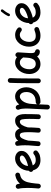

<svg xmlns="http://www.w3.org/2000/svg" viewBox="1628 -2544 1183 4480"><g transform="rotate(-90 2220.0 -304.5)"><path d="M111.3 55.2Q104 54.7 97.2 51.8Q96.7 51.8 96.2 51.8Q95.7 51.3 95.2 51.3Q68.4 40 62.5 12.2Q62.5 11.7 62.5 11.2Q62 10.7 62 10.3Q60.5 2.4 61.5 -5.4Q61.5 -7.8 62 -9.8Q63.5 -25.9 64.7 -42Q65.9 -58.1 67.4 -74.7Q70.8 -117.2 72.8 -165Q74.7 -212.9 74.7 -259.8Q74.7 -321.8 69.8 -376.2Q64.9 -430.7 56.6 -458.5Q50.3 -480 61.5 -500.5Q72.8 -521 94.2 -527.3Q115.7 -533.7 136.2 -522.7Q156.7 -511.7 163.1 -490.2Q170.4 -464.8 175.3 -431.6Q207.5 -470.7 253.9 -498.3Q300.3 -525.9 365.2 -538.6Q387.7 -542.5 407.2 -529.8Q426.8 -517.1 430.7 -494.6Q434.6 -472.2 421.9 -452.6Q409.2 -433.1 386.7 -429.2Q309.1 -414.1 267.6 -367.9Q226.1 -321.8 207.3 -247.3Q188.5 -172.9 178.7 -72.3Q175.8 -30.3 171.9 5.4Q171.4 12.7 168.5 19.5Q168.5 20 168.5 20.5Q168 21 168 21.5Q156.7 48.3 128.9 54.2Q128.4 54.2 127.9 54.2Q127.4 54.7 127 54.7Q119.1 56.2 111.3 55.2Z M931.2 -22.9Q884.8 19.5 830.1 33.7Q775.4 47.9 722.7 47.9Q640.1 47.9 575 6.6Q509.8 -34.7 485.8 -123Q470.7 -128.4 460.2 -141.6Q449.7 -154.8 448.7 -171.9Q446.8 -204.6 474.6 -222.2Q476.1 -281.7 497.1 -338.9Q518.1 -396 556.4 -442.4Q594.7 -488.8 648.2 -516.4Q701.7 -543.9 768.1 -543.9Q806.6 -543.9 845.9 -527.3Q885.3 -510.7 911.9 -477.3Q938.5 -443.8 938.5 -393.1Q938.5 -348.1 918.5 -313.7Q898.4 -279.3 872.3 -256.1Q846.2 -232.9 828.1 -222.2Q719.2 -157.2 600.6 -132.8Q631.8 -62.5 722.7 -62.5Q809.6 -62.5 856.9 -105Q874 -120.6 897 -119.4Q919.9 -118.2 935.1 -101.1Q950.7 -84.5 949.5 -61.3Q948.2 -38.1 931.2 -22.9ZM765.1 -433.6Q719.7 -433.6 680.7 -408Q641.6 -382.3 616 -338.9Q590.3 -295.4 585.9 -242.2Q635.3 -252 680.9 -269Q726.6 -286.1 767.1 -310.1Q831.1 -348.1 831.1 -384.3Q831.1 -407.2 812.3 -420.4Q793.5 -433.6 765.1 -433.6Z M1050.8 -9.3Q1062.5 -133.3 1066.9 -214.8Q1066.9 -217.3 1067.4 -220.2Q1069.8 -272.9 1069.8 -315.9Q1069.8 -362.8 1066.9 -401.9Q1064 -440.9 1057.6 -480.5Q1053.2 -505.9 1066.4 -521.2Q1079.6 -536.6 1098.1 -541Q1119.6 -546.4 1140.9 -535.9Q1162.1 -525.4 1167 -497.6Q1168.9 -484.4 1170.9 -471.2Q1198.7 -504.9 1234.6 -524.4Q1270.5 -543.9 1315.9 -543.9Q1374 -543.9 1408.4 -514.9Q1442.9 -485.8 1460.4 -438.5Q1494.6 -486.3 1540.5 -514.9Q1586.4 -543.5 1644.5 -543.5Q1702.6 -543.5 1736.1 -512.5Q1769.5 -481.4 1783.4 -430.4Q1797.4 -379.4 1797.4 -319.3Q1797.4 -241.7 1796.4 -161.6Q1795.4 -81.5 1791.5 0.5Q1790.5 21.5 1775.6 38.1Q1760.7 54.7 1734.4 54.7Q1707.5 54.7 1693.1 38.3Q1678.7 22 1680.2 0.5Q1683.1 -61.5 1684.3 -115.5Q1685.5 -169.4 1685.5 -220.7Q1685.5 -327.6 1673.6 -380.4Q1661.6 -433.1 1619.1 -433.1Q1575.2 -433.1 1542.7 -383.5Q1510.3 -334 1486.3 -245.6Q1486.3 -201.2 1485.4 -167.5Q1484.4 -133.8 1481.9 -95Q1479.5 -56.2 1475.1 3.9Q1473.1 30.3 1454.6 42.5Q1436 54.7 1415.5 53.2Q1394.5 52.2 1378.7 37.8Q1362.8 23.4 1364.7 -3.9Q1369.1 -62.5 1371.3 -100.6Q1373.5 -138.7 1374.5 -171.4Q1375.5 -204.1 1375.5 -246.1Q1375.5 -335.9 1362.1 -384.8Q1348.6 -433.6 1303.2 -433.6Q1260.7 -433.6 1230.5 -379.4Q1200.2 -325.2 1178.7 -238.3Q1176.8 -189.5 1172.1 -130.6Q1167.5 -71.8 1160.6 1.5Q1158.7 27.8 1139.6 39.6Q1120.6 51.3 1099.1 49.3Q1079.1 47.4 1063.7 32.7Q1048.3 18.1 1050.8 -9.3Z M1958 266.6Q1935.1 265.6 1919.7 248.5Q1904.3 231.4 1905.3 209L1920.9 -127Q1923.8 -174.8 1925.8 -216.3Q1927.7 -257.8 1927.7 -294.4Q1927.7 -343.8 1921.4 -386Q1915 -428.2 1904.3 -449.7Q1894.5 -469.7 1901.9 -491.9Q1909.2 -514.2 1929.7 -523.9Q1949.7 -533.7 1971.9 -526.4Q1994.1 -519 2003.9 -499Q2015.1 -476.1 2022.9 -448.7Q2060.1 -494.1 2106.9 -519Q2153.8 -543.9 2207 -543.9Q2269 -543.9 2317.6 -510.3Q2366.2 -476.6 2394.5 -416.5Q2422.9 -356.4 2422.9 -277.3Q2422.9 -226.1 2404.5 -169.4Q2386.2 -112.8 2345.7 -63.5Q2305.2 -14.2 2239.5 16.8Q2173.8 47.9 2079.1 47.9Q2060.1 47.9 2045.2 36.1Q2030.3 24.4 2025.4 6.8L2015.6 213.9Q2015.1 236.8 1998 252.2Q1981 267.6 1958 266.6ZM2031.2 -120.1 2026.9 -26.4Q2032.7 -42.5 2047.1 -52.5Q2061.5 -62.5 2079.1 -62.5Q2147.5 -62.5 2192.6 -82.5Q2237.8 -102.5 2264.2 -134.8Q2290.5 -167 2301.5 -204.6Q2312.5 -242.2 2312.5 -277.3Q2312.5 -336.4 2295.9 -370.4Q2279.3 -404.3 2255.1 -418.9Q2231 -433.6 2207 -433.6Q2183.6 -433.6 2155 -417.2Q2126.5 -400.9 2099.9 -365.7Q2073.2 -330.6 2054.7 -274.7Q2036.1 -218.8 2033.2 -139.6Q2033.2 -134.3 2031.7 -128.9Q2031.7 -124 2031.2 -120.1Z M2584.5 -714.4Q2607.4 -713.9 2622.8 -696.8Q2638.2 -679.7 2637.2 -656.7Q2634.3 -594.7 2632.6 -512Q2630.9 -429.2 2629.9 -338.4Q2628.9 -247.6 2628.7 -159.7Q2628.4 -71.8 2628.4 0Q2628.4 22.5 2612.1 38.8Q2595.7 55.2 2572.8 55.2Q2550.3 55.2 2533.9 38.8Q2517.6 22.5 2517.6 0Q2517.6 -72.3 2517.8 -160.2Q2518.1 -248 2519.3 -339.4Q2520.5 -430.7 2522.2 -514.4Q2523.9 -598.1 2526.9 -661.6Q2527.8 -684.6 2544.9 -700Q2562 -715.3 2584.5 -714.4Z M3254.9 33.2Q3214.8 33.2 3187 16.4Q3159.2 -0.5 3142.1 -29.8Q3108.9 6.8 3064.5 27.3Q3020 47.9 2966.8 47.9Q2897.5 47.9 2845 14.2Q2792.5 -19.5 2762.9 -77.9Q2733.4 -136.2 2732.4 -209Q2731.4 -273.4 2750.7 -333.3Q2770 -393.1 2806.4 -440.7Q2842.8 -488.3 2893.1 -516.1Q2943.4 -543.9 3003.9 -543.9Q3040 -543.9 3070.8 -532.5Q3101.6 -521 3128.9 -499.5Q3133.8 -518.1 3149.9 -528.6Q3166 -539.1 3186 -536.6Q3209 -533.2 3224.4 -514.6Q3239.7 -496.1 3238.3 -474.1L3224.1 -245.6Q3223.6 -236.3 3222.7 -227.1Q3221.2 -206.5 3220.9 -182.6Q3220.7 -158.7 3221.7 -143.6Q3223.1 -117.7 3232.7 -98.1Q3242.2 -78.6 3272 -74.7Q3286.1 -69.8 3298.3 -58.1Q3310.5 -46.4 3310.5 -22Q3311 0.5 3294.4 16.8Q3277.8 33.2 3254.9 33.2ZM2967.8 -62.5Q3033.2 -62.5 3068.4 -111.3Q3103.5 -160.2 3111.3 -243.7Q3111.8 -247.6 3111.8 -251Q3111.8 -253.9 3112.3 -256.3Q3112.8 -258.8 3112.8 -261.2L3119.1 -357.9Q3108.4 -365.2 3102.1 -376Q3084.5 -402.3 3059.6 -418Q3034.7 -433.6 3002.9 -433.6Q2952.6 -433.6 2916.5 -401.1Q2880.4 -368.7 2861.6 -316.9Q2842.8 -265.1 2843.8 -207.5Q2845.2 -142.1 2877.2 -102.3Q2909.2 -62.5 2967.8 -62.5Z M3807.6 -406.7Q3793 -389.6 3769.8 -387.9Q3746.6 -386.2 3729.5 -400.9Q3691.9 -433.6 3646.5 -433.6Q3597.7 -433.6 3560.5 -402.8Q3523.4 -372.1 3502.7 -322.3Q3481.9 -272.5 3481.9 -214.4Q3481.9 -147.9 3515.1 -105.2Q3548.3 -62.5 3620.1 -62.5Q3653.8 -62.5 3690.2 -71Q3726.6 -79.6 3757.3 -92.3Q3779.3 -99.1 3799.8 -88.1Q3820.3 -77.1 3826.7 -55.2Q3833 -33.2 3822 -13.2Q3811 6.8 3789.6 13.7Q3747.1 30.3 3708.7 39.1Q3670.4 47.9 3628.9 47.9Q3545.9 47.9 3488 12.9Q3430.2 -22 3400.4 -82.8Q3370.6 -143.6 3370.6 -220.7Q3370.6 -284.7 3390.4 -342.8Q3410.2 -400.9 3446.5 -446Q3482.9 -491.2 3533 -517.6Q3583 -543.9 3643.6 -543.9Q3689.5 -543.9 3729.2 -528.8Q3769 -513.7 3801.8 -484.9Q3818.8 -470.2 3820.8 -447Q3822.8 -423.8 3807.6 -406.7Z M4377.4 -22.9Q4331.1 19.5 4276.4 33.7Q4221.7 47.9 4168.9 47.9Q4086.4 47.9 4021.2 6.6Q3956.1 -34.7 3932.1 -123Q3917 -128.4 3906.5 -141.6Q3896 -154.8 3895 -171.9Q3893.1 -204.6 3920.9 -222.2Q3922.4 -281.7 3943.4 -338.9Q3964.4 -396 4002.7 -442.4Q4041 -488.8 4094.5 -516.4Q4147.9 -543.9 4214.4 -543.9Q4252.9 -543.9 4292.2 -527.3Q4331.5 -510.7 4358.2 -477.3Q4384.8 -443.8 4384.8 -393.1Q4384.8 -348.1 4364.7 -313.7Q4344.7 -279.3 4318.6 -256.1Q4292.5 -232.9 4274.4 -222.2Q4165.5 -157.2 4046.9 -132.8Q4078.1 -62.5 4168.9 -62.5Q4255.9 -62.5 4303.2 -105Q4320.3 -120.6 4343.3 -119.4Q4366.2 -118.2 4381.3 -101.1Q4397 -84.5 4395.8 -61.3Q4394.5 -38.1 4377.4 -22.9ZM4211.4 -433.6Q4166 -433.6 4127 -408Q4087.9 -382.3 4062.3 -338.9Q4036.6 -295.4 4032.2 -242.2Q4081.5 -252 4127.2 -269Q4172.9 -286.1 4213.4 -310.1Q4277.3 -348.1 4277.3 -384.3Q4277.3 -407.2 4258.5 -420.4Q4239.7 -433.6 4211.4 -433.6ZM4229.5 -870.1Q4239.3 -862.3 4240.5 -849.6Q4241.7 -836.9 4233.9 -827.6Q4206.5 -793.5 4183.1 -759.5Q4159.7 -725.6 4139.6 -681.2Q4134.8 -670.4 4122.6 -665.8Q4110.4 -661.1 4099.1 -666Q4088.4 -670.9 4083.7 -683.1Q4079.1 -695.3 4084 -706.5Q4106.4 -755.9 4132.8 -793.5Q4159.2 -831.1 4186.5 -865.2Q4194.3 -875 4207.3 -876.2Q4220.2 -877.4 4229.5 -870.1Z"/></g></svg>

Font: Mikhak SemiBold
Style: Regular
Weight: 600
Designer: Amin Abedi
Version: Version 3.3